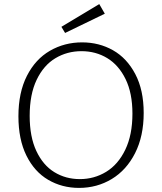

<svg xmlns="http://www.w3.org/2000/svg" viewBox="-20 -910 791 938"><path d="M70 -342Q70 -458 111.5 -539.5Q153 -621 224 -662Q295 -703 381 -703Q464 -703 532 -664.5Q600 -626 641 -548Q682 -470 682 -358Q682 -245 640 -162Q598 -79 526 -35.5Q454 8 366 8Q283 8 215.5 -31.5Q148 -71 109 -150Q70 -229 70 -342ZM627 -355Q627 -455 593.5 -523.5Q560 -592 504 -626Q448 -660 378 -660Q308 -660 250.5 -625.5Q193 -591 159 -520Q125 -449 125 -344Q125 -242 157.5 -172.5Q190 -103 245.5 -69Q301 -35 370 -35Q440 -35 498.5 -70.5Q557 -106 592 -178.5Q627 -251 627 -355ZM492 -843 298 -749 280 -779 465 -890Z"/></svg>

Font: Bitter Pro Light
Style: Regular
Weight: 300
Designer: Sol Matas, and Bitter project Authors
Foundry: Sol Matas
Version: Version 1.010